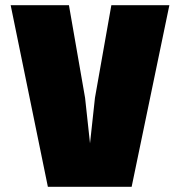

<svg xmlns="http://www.w3.org/2000/svg" viewBox="-20 -718 690 738"><path d="M21 -698H245L307 -342L326 -167L345 -342L408 -698H631L486 0H164Z"/></svg>

Font: Azeret Mono Black
Style: Regular
Weight: 900
Designer: Martin Vácha
Foundry: Displaay
Version: Version 1.000; Glyphs 3.0.3, build 3074